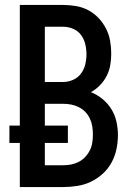

<svg xmlns="http://www.w3.org/2000/svg" viewBox="-20 -755 540 775"><path d="M60 0V-178H18V-248H60V-735H234Q261 -735 287 -730.5Q313 -726 336 -714Q359 -702 377.5 -682.5Q396 -663 408 -639.5Q420 -616 424.5 -590Q429 -564 429 -538Q429 -515 425 -492Q421 -469 410.5 -448.5Q400 -428 383.5 -411Q367 -394 347 -383Q372 -373 393.5 -355.5Q415 -338 429.5 -314.5Q444 -291 450 -264Q456 -237 456 -210Q456 -181 450 -152.5Q444 -124 430 -98.5Q416 -73 394.5 -53.5Q373 -34 347 -21.5Q321 -9 292 -4.5Q263 0 234 0ZM161 -424H234Q255 -424 274.5 -432.5Q294 -441 306.5 -457.5Q319 -474 324 -494.5Q329 -515 329 -536Q329 -557 324 -577.5Q319 -598 306.5 -614.5Q294 -631 274.5 -639Q255 -647 234 -647H161ZM161 -88H234Q251 -88 267 -91Q283 -94 297.5 -101.5Q312 -109 323.5 -121Q335 -133 342.5 -148Q350 -163 352.5 -179Q355 -195 355 -212Q355 -228 352.5 -244.5Q350 -261 343 -276Q336 -291 324.5 -303Q313 -315 298 -322.5Q283 -330 267 -333Q251 -336 234 -336H161V-248H254V-178H161Z"/></svg>

Font: Iosevka Custom Semibold
Style: Regular
Weight: 600
Designer: Belleve Invis
Foundry: Belleve Invis
Version: Version 27.0.2; ttfautohint (v1.8.4)